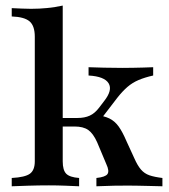

<svg xmlns="http://www.w3.org/2000/svg" viewBox="-20 -651 591 671"><path d="M21 0V-29Q67.7 -31.5 84.7 -44Q101.6 -56.5 101.6 -87.1V-522.6Q101.6 -560.5 83.5 -576.2Q65.3 -591.9 21 -593.5V-622.6Q40.3 -621.8 56.5 -621Q72.6 -620.2 88.7 -620.2Q147.6 -620.2 199.2 -631.5V-87.1Q199.2 -56.5 211.3 -44Q223.4 -31.5 256.5 -29V0Q238.7 -0.8 209.3 -2Q179.8 -3.2 150.8 -3.2Q115.3 -3.2 77.8 -2Q40.3 -0.8 21 0ZM316.9 0V-29Q348.4 -32.3 355.6 -42.7Q362.9 -53.2 351.6 -77.4L319.4 -154Q305.6 -184.7 288.3 -196.8Q271 -208.9 240.3 -208.9H186.3V-238.7H250.8Q275.8 -238.7 293.5 -246.8Q311.3 -254.8 326.6 -275L344.4 -298.4Q358.9 -316.9 362.9 -332.3Q366.9 -347.6 359.7 -359.7Q352.4 -371.8 335.1 -378.6Q317.7 -385.5 289.5 -387.1V-416.1Q313.7 -415.3 343.1 -414.5Q372.6 -413.7 407.3 -413.7Q428.2 -413.7 446 -414.1Q463.7 -414.5 480.6 -414.9Q497.6 -415.3 515.3 -416.1V-387.1Q486.3 -380.6 464.5 -371.4Q442.7 -362.1 425.4 -347.2Q408.1 -332.3 390.3 -309.7L329 -229.8L315.3 -249.2Q343.5 -246 362.1 -237.1Q380.6 -228.2 394.4 -209.3Q408.1 -190.3 421.8 -158.1L449.2 -98.4Q460.5 -72.6 472.6 -58.5Q484.7 -44.4 502.4 -38.3Q520.2 -32.3 547.6 -29V0Q519.4 -0.8 498.8 -1.2Q478.2 -1.6 461.7 -2Q445.2 -2.4 428.2 -2.4Q403.2 -2.4 378.6 -2Q354 -1.6 316.9 0Z"/></svg>

Font: Playfair 5pt SemiExpanded Light SemiBold
Style: Regular
Weight: 600
Version: Version 2.001;gftools[0.9.30]